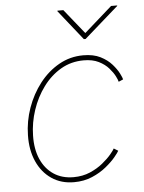

<svg xmlns="http://www.w3.org/2000/svg" viewBox="-54 -801 639 853"><g transform="rotate(-5 265.5 -375.0)"><path d="M241.7 7.8Q184.6 7.8 142.1 -21Q99.6 -49.8 76.9 -100.8Q54.2 -151.9 55.7 -217.8Q56.6 -279.8 77.6 -339.1Q98.6 -398.4 135.7 -446.3Q172.9 -494.1 222.7 -522.2Q272.5 -550.3 331.1 -550.3Q376.5 -550.3 407.5 -534.7Q438.5 -519 458 -496.8Q477.5 -474.6 487.3 -455.1Q497.1 -435.5 498.5 -428.2L478 -419.4Q476.6 -427.2 467.8 -444.6Q459 -461.9 442.1 -481.2Q425.3 -500.5 397.9 -514.2Q370.6 -527.8 331.1 -527.8Q274.9 -527.8 229 -501Q183.1 -474.1 149.7 -428.7Q116.2 -383.3 97.7 -327.6Q79.1 -272 78.1 -214.4Q76.7 -153.8 96.4 -108.9Q116.2 -64 153.3 -39.3Q190.4 -14.6 241.7 -14.6Q282.2 -14.6 315.2 -28.8Q348.1 -43 372.6 -63Q397 -83 411.9 -100.8Q426.8 -118.7 430.2 -126L449.2 -114.3Q445.3 -106.4 429.2 -86.9Q413.1 -67.4 386.2 -45.4Q359.4 -23.4 323 -7.8Q286.6 7.8 241.7 7.8ZM260.7 -757.8 349.1 -647.9 473.6 -757.8H501L500.5 -755.4L348.1 -621.6H340.3L233.9 -755.4L234.4 -757.8Z"/></g></svg>

Font: Inter 16pt Thin
Style: Italic
Weight: 250
Italic angle: -9.3988°
Version: Version 4.001;git-66647c0bb